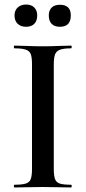

<svg xmlns="http://www.w3.org/2000/svg" viewBox="-20 -826 379 846"><path d="M217 -81Q217 -52 222.5 -37Q228 -22 244 -17Q260 -12 293 -12Q296 -12 296 -6Q296 0 293 0Q268 0 237 -1Q206 -2 168 -2Q133 -2 101 -1Q69 0 44 0Q41 0 41 -6Q41 -12 44 -12Q76 -12 93 -17Q110 -22 115.5 -37Q121 -52 121 -81V-544Q121 -573 115.5 -587.5Q110 -602 93 -607.5Q76 -613 44 -613Q41 -613 41 -619Q41 -625 44 -625Q69 -625 101 -623.5Q133 -622 168 -622Q206 -622 237.5 -623.5Q269 -625 293 -625Q296 -625 296 -619Q296 -613 293 -613Q261 -613 244.5 -607Q228 -601 222.5 -586Q217 -571 217 -542ZM95 -708Q72 -708 58 -721Q44 -734 44 -758Q44 -780 58 -793Q72 -806 95 -806Q118 -806 131 -793Q144 -780 144 -758Q144 -734 131 -721Q118 -708 95 -708ZM244 -708Q220 -708 207.5 -721Q195 -734 195 -758Q195 -780 207.5 -792.5Q220 -805 244 -805Q292 -805 292 -758Q292 -708 244 -708Z"/></svg>

Font: Cormorant Infant Light SemiBold
Style: Regular
Weight: 600
Version: Version 4.001